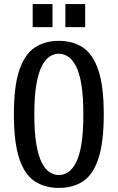

<svg xmlns="http://www.w3.org/2000/svg" viewBox="-20 -910 577 940"><path d="M268 10Q200 10 150.5 -22Q101 -54 74.5 -133Q48 -212 48 -350Q48 -488 74.5 -566.5Q101 -645 150.5 -677.5Q200 -710 268 -710Q337 -710 386 -677.5Q435 -645 461.5 -566.5Q488 -488 488 -350Q488 -212 461.5 -133Q435 -54 386 -22Q337 10 268 10ZM268 -53Q291 -53 312.5 -66.5Q334 -80 351.5 -113Q369 -146 378.5 -203.5Q388 -261 388 -350Q388 -439 378.5 -496.5Q369 -554 351.5 -587Q334 -620 312.5 -633.5Q291 -647 268 -647Q245 -647 223.5 -633.5Q202 -620 185 -587Q168 -554 158 -496.5Q148 -439 148 -350Q148 -261 158 -203.5Q168 -146 185 -113Q202 -80 223.5 -66.5Q245 -53 268 -53ZM300 -777V-890H397V-777ZM140 -777V-890H237V-777Z"/></svg>

Font: Cuprum Medium
Style: Regular
Weight: 500
Designer: Jovanny Lemonad
Foundry: Jovanny Lemonad
Version: Version 3.000